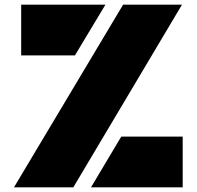

<svg xmlns="http://www.w3.org/2000/svg" viewBox="-20 -805 845 825"><path d="M433 -785 302 -567H71V-785ZM509 -785H762L295 0H40ZM501 -218H765V0H371Z"/></svg>

Font: GENAU
Style: Stencil
Weight: 700
Version: Version 0.8